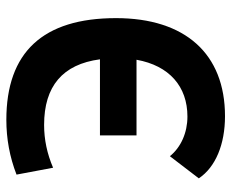

<svg xmlns="http://www.w3.org/2000/svg" viewBox="-84 -660 753 626"><g transform="rotate(90 293.0 -346.5)"><path d="M370.1 9.8C431.6 9.8 491.2 -1 548.8 -23.4L526.4 -142.6C480.5 -123 434.6 -113.3 386.7 -113.3C260.7 -113.3 189 -173.8 172.9 -295.4H420.9V-414.6H174.3C193.4 -521.5 261.7 -580.6 359.4 -580.6C412.1 -580.6 459.5 -559.6 488.8 -523.4L561 -617.7C524.4 -672.4 450.2 -703.1 358.4 -703.1C154.8 -703.1 38.6 -573.2 38.6 -347.7C38.6 -109.4 149.9 9.8 370.1 9.8Z"/></g></svg>

Font: Cascadia Code
Style: Bold
Weight: 700
Monospace: yes
Designer: Aaron Bell
Foundry: Saja Typeworks
Version: Version 2404.023